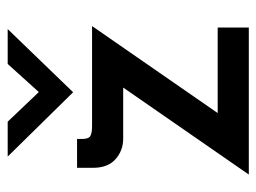

<svg xmlns="http://www.w3.org/2000/svg" viewBox="-106 -578 683 512"><g transform="rotate(-90 236.0 -321.5)"><path d="M123 -335Q91 -335 68 -355.5Q45 -376 45 -415V-458H122V-444Q122 -427 130 -422.5Q138 -418 156 -418H423L191 -83H419V0H27L259 -335ZM168 -643 247 -560 322 -643H415L247 -469H246L75 -643Z"/></g></svg>

Font: Reem Kufi Ink
Style: Regular
Weight: 400
Designer: Khaled Hosny
Version: Version 1.7